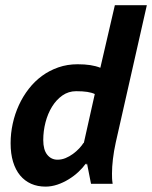

<svg xmlns="http://www.w3.org/2000/svg" viewBox="-20 -692 574 724"><path d="M416.5 -154.8Q409.2 -121.6 405.8 -92Q402.3 -62.5 402.3 -37.6Q402.3 -27.3 402.6 -19.5Q402.8 -11.7 404.8 1H323.2L307.6 -78.1V-72.3H303.7V-75.2Q292.5 -59.6 275.9 -43.9Q259.3 -28.3 239 -15.9Q218.8 -3.4 196.3 4.2Q173.8 11.7 151.9 11.7Q121.6 11.7 97.4 1Q73.2 -9.8 55.9 -30.5Q38.6 -51.3 29.3 -81.8Q20 -112.3 20 -151.9Q20 -189.5 28.1 -226.1Q36.1 -262.7 51.3 -295.7Q66.4 -328.6 88.4 -356.9Q110.4 -385.3 138.4 -405.8Q166.5 -426.3 200.2 -438Q233.9 -449.7 272.5 -449.7Q299.8 -449.7 320.3 -446.5Q340.8 -443.4 358.4 -436.5L413.1 -672.4H533.7ZM337.4 -337.4Q326.2 -342.8 309.1 -345.5Q292 -348.1 267.1 -348.1Q238.3 -348.1 215.3 -332Q192.4 -315.9 176.3 -289.8Q160.2 -263.7 151.6 -230.7Q143.1 -197.8 143.1 -164.1Q143.1 -127 158.2 -108.4Q173.3 -89.8 196.8 -89.8Q212.4 -89.8 227.3 -95.9Q242.2 -102.1 255.1 -111.6Q268.1 -121.1 278.6 -132.3Q289.1 -143.6 295.4 -153.8L295.9 -151.9Z"/></svg>

Font: PT Astra Sans
Style: Bold Italic
Weight: 700
Italic angle: -16°
Designer: A.Korolkova, I. Chaeva
Foundry: ParaType Ltd
Version: Version 1.002W